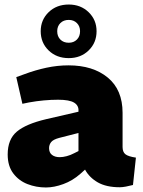

<svg xmlns="http://www.w3.org/2000/svg" viewBox="-20 -820 631 849"><path d="M183 9Q140 9 101.5 -6Q63 -21 38.5 -53.5Q14 -86 14 -137Q14 -204 54.5 -238Q95 -272 184 -293L327 -326V-328Q329 -353 308 -366Q287 -379 237 -379Q206 -379 173.5 -376Q141 -373 108 -367L79 -361L52 -479L88 -492Q136 -510 185 -520.5Q234 -531 283 -531Q391 -531 456.5 -477Q522 -423 522 -321V-170Q522 -148 534.5 -138Q547 -128 581 -123L568 -2Q553 2 537 5Q521 8 510 8Q450 8 412.5 -13.5Q375 -35 356 -70L335 -51Q301 -21 260 -6Q219 9 183 9ZM244 -125Q258 -125 275 -129.5Q292 -134 309 -143L327 -152V-232L241 -210Q215 -203 206 -191.5Q197 -180 197 -165Q197 -145 210 -135Q223 -125 244 -125ZM284 -563Q230 -563 195 -597Q160 -631 160 -682Q160 -732 195 -766Q230 -800 284 -800Q337 -800 372 -766Q407 -732 407 -682Q407 -631 372 -597Q337 -563 284 -563ZM284 -631Q306 -631 320 -645Q334 -659 334 -682Q334 -704 320 -718Q306 -732 284 -732Q261 -732 247 -718Q233 -704 233 -682Q233 -659 247 -645Q261 -631 284 -631Z"/></svg>

Font: REM Medium ExtraBold
Style: Regular
Weight: 800
Version: Version 1.005;gftools[0.9.28]